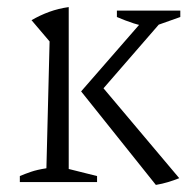

<svg xmlns="http://www.w3.org/2000/svg" viewBox="-20 -514 552 542"><path d="M36 0V-17Q50 -23 67.5 -29Q85 -35 111 -39L120 -397L69 -457Q93 -471 119 -480.5Q145 -490 174 -494V-37L254 -17V0ZM410 -438Q382 -440 357.5 -448Q333 -456 310 -466V-484H489V-466ZM255 -245 256 -284 486 -11Q471 -5 454.5 0Q438 5 420 8L209 -256L399 -474H446V-465Z"/></svg>

Font: Piazzolla Thin ExtraLight
Style: Regular
Weight: 250
Version: Version 2.005